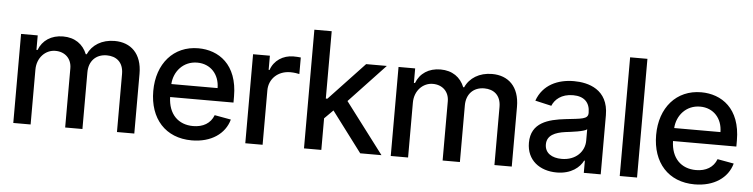

<svg xmlns="http://www.w3.org/2000/svg" viewBox="-45 -943 4594 1172"><g transform="rotate(5 2251.5 -357.5)"><path d="M58.9 0H165.1V-336.3C165.1 -409.8 216.6 -460.9 277 -460.9C335.9 -460.9 376.8 -421.9 376.8 -362.6V0H482.6V-347.7C482.6 -413.4 522.7 -460.9 592.3 -460.9C648.1 -460.9 694.2 -429.7 694.2 -355.8V0H800.4V-365.8C800.4 -490.4 730.8 -552.6 632.1 -552.6C553.6 -552.6 494.7 -514.9 468.8 -456.7H463.1C438.9 -516.3 388.8 -552.6 316.1 -552.6C244 -552.6 190.3 -516.7 167.6 -456.7H160.9V-545.5H58.9Z M1152.7 11C1271.7 11 1355.8 -47.6 1380 -136.4L1279.5 -154.5C1260.3 -103 1214.1 -76.7 1153.8 -76.7C1062.9 -76.7 1001.8 -136 998.9 -241.1H1387.1V-278.4C1387.1 -475.5 1268.8 -552.6 1145.2 -552.6C993.3 -552.6 893.1 -436.8 893.1 -269.2C893.1 -99.8 991.8 11 1152.7 11ZM999.3 -320.7C1003.9 -397.7 1060 -464.8 1146 -464.8C1228.3 -464.8 1282.3 -403.8 1282.7 -320.7Z M1480.5 0H1586.6V-333.1C1586.6 -404.5 1641.7 -456 1717 -456C1739 -456 1763.8 -452.1 1772.4 -449.6V-551.1C1761.7 -552.6 1740.8 -553.6 1727.3 -553.6C1663.4 -553.6 1608.7 -517.4 1589.1 -458.8H1583.5V-545.5H1480.5Z M1840.2 0H1946.4V-193.5L1999.3 -246.4L2184.7 0H2315L2079.5 -311.1L2300.1 -545.5H2173.3L1956 -314.6H1946.4V-727.3H1840.2Z M2371.8 0H2478V-336.3C2478 -409.8 2529.5 -460.9 2589.8 -460.9C2648.8 -460.9 2689.6 -421.9 2689.6 -362.6V0H2795.5V-347.7C2795.5 -413.4 2835.6 -460.9 2905.2 -460.9C2960.9 -460.9 3007.1 -429.7 3007.1 -355.8V0H3113.3V-365.8C3113.3 -490.4 3043.7 -552.6 2945 -552.6C2866.5 -552.6 2807.5 -514.9 2781.6 -456.7H2775.9C2751.8 -516.3 2701.7 -552.6 2628.9 -552.6C2556.8 -552.6 2503.2 -516.7 2480.5 -456.7H2473.7V-545.5H2371.8Z M3389.2 12.1C3479.4 12.1 3530.2 -33.7 3550.4 -74.6H3554.7V0H3658.4V-362.2C3658.4 -521 3533.4 -552.6 3446.7 -552.6C3348 -552.6 3257.1 -512.8 3221.6 -413.4L3321.4 -390.6C3337 -429.3 3376.8 -466.6 3448.5 -466.6C3516.7 -466.6 3552.2 -430.8 3552.2 -369V-366.5C3552.2 -327.8 3512.1 -328.5 3414.4 -317.1C3310.7 -305 3204.9 -278.1 3204.9 -154.1C3204.9 -46.9 3285.5 12.1 3389.2 12.1ZM3308.9 -153.1C3308.9 -209.5 3359.4 -229.8 3420.8 -238.3C3455.3 -242.5 3536.9 -251.8 3552.2 -267V-196.7C3552.2 -132.1 3500.7 -73.2 3412.3 -73.2C3352.3 -73.2 3308.9 -100.1 3308.9 -153.1Z M3881 -727.3H3774.9V0H3881Z M4234 11C4353 11 4437.1 -47.6 4461.3 -136.4L4360.8 -154.5C4341.6 -103 4295.5 -76.7 4235.1 -76.7C4144.2 -76.7 4083.1 -136 4080.3 -241.1H4468.4V-278.4C4468.4 -475.5 4350.1 -552.6 4226.6 -552.6C4074.6 -552.6 3974.4 -436.8 3974.4 -269.2C3974.4 -99.8 4073.2 11 4234 11ZM4080.6 -320.7C4085.2 -397.7 4141.3 -464.8 4227.3 -464.8C4309.7 -464.8 4363.6 -403.8 4364 -320.7Z"/></g></svg>

Font: RED Number Medium
Style: Regular
Weight: 500
Designer: RED UED
Foundry: rsms
Version: Version 1.003;FEAKit 1.0